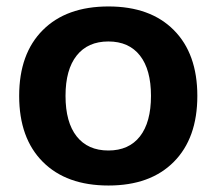

<svg xmlns="http://www.w3.org/2000/svg" viewBox="-20 -570 678 601"><path d="M40 -269.8Q40 -401.9 114 -475.8Q187.9 -549.8 319.6 -549.8Q450.6 -549.8 524.1 -475.8Q597.7 -401.9 597.7 -269.8Q597.7 -137.5 524.1 -63.4Q450.6 10.7 319.6 10.7Q187.9 10.7 114 -63.4Q40 -137.5 40 -269.8ZM452.6 -270Q452.6 -352.1 418.1 -396.1Q383.5 -440.2 319.2 -440.2Q254.9 -440.2 220 -396.1Q185.1 -352.1 185.1 -270Q185.1 -187.3 220 -143.1Q254.9 -98.9 319.2 -98.9Q383.5 -98.9 418.1 -143.1Q452.6 -187.3 452.6 -270Z"/></svg>

Font: Min Sans VF VF
Style: Regular
Weight: 400
Designer: Jinseong-Kim, NotoSansCJK, Nunito
Foundry: Jinseong-Kim
Version: Version 1.420;Glyphs 3.1.2 (3151)